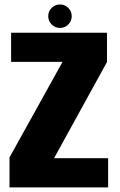

<svg xmlns="http://www.w3.org/2000/svg" viewBox="-20 -818 524 838"><path d="M21.5 0V-131L253 -548H28.5V-675H447V-547.5L216 -127.5H452V0ZM242 -696Q220.5 -696 205.5 -711Q190.5 -726 190.5 -747.5Q190.5 -768.5 205.5 -783.5Q220.5 -798.5 242 -798.5Q263 -798.5 278 -783.5Q293 -768.5 293 -747.5Q293 -726 278 -711Q263 -696 242 -696Z"/></svg>

Font: Anybody ExtraBold
Style: Regular
Weight: 800
Designer: Tyler Finck
Foundry: Etcetera Type Company
Version: Version 1.010; ttfautohint (v1.8.3) -l 8 -r 50 -G 200 -x 14 